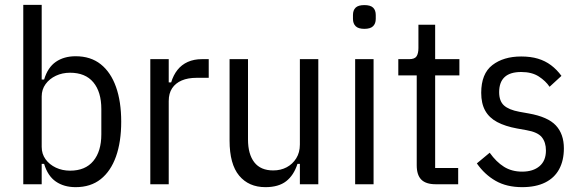

<svg xmlns="http://www.w3.org/2000/svg" viewBox="-20 -760 2394 792"><path d="M76 0V-740H152V-432H162Q177 -482 210.5 -505Q244 -528 292 -528Q354 -528 395.5 -495Q437 -462 458.5 -401.5Q480 -341 480 -258Q480 -175 458.5 -114.5Q437 -54 395.5 -21Q354 12 292 12Q244 12 210.5 -11Q177 -34 162 -84H152V0ZM269 -56Q332 -56 365 -96Q398 -136 398 -206V-310Q398 -381 365 -420.5Q332 -460 269 -460Q237 -460 210.5 -447.5Q184 -435 168 -413Q152 -391 152 -362V-154Q152 -125 168 -103Q184 -81 210.5 -68.5Q237 -56 269 -56Z M676 0H600V-516H676V-420H686Q695 -450 712 -471.5Q729 -493 754.5 -504.5Q780 -516 813 -516H841V-439H791Q755 -439 729.5 -428Q704 -417 690 -396Q676 -375 676 -343Z M1217 0V-84H1207Q1192 -37 1160.5 -12.5Q1129 12 1075 12Q1006 12 966.5 -35.5Q927 -83 927 -180V-516H1003V-185Q1003 -124 1029 -90.5Q1055 -57 1107 -57Q1138 -57 1162.5 -70Q1187 -83 1202 -107Q1217 -131 1217 -164V-516H1293V0Z M1483 -641Q1458 -641 1447 -652Q1436 -663 1436 -682V-698Q1436 -718 1447 -728.5Q1458 -739 1483 -739Q1508 -739 1519 -728.5Q1530 -718 1530 -698V-682Q1530 -663 1519 -652Q1508 -641 1483 -641ZM1445 0V-516H1521V0Z M1870 0H1777Q1737 0 1718 -19Q1699 -38 1699 -78V-449H1623V-516H1668Q1691 -516 1698.5 -528Q1706 -540 1706 -562V-658H1775V-516H1875V-449H1775V-67H1870Z M2134 12Q2070 12 2024.5 -14Q1979 -40 1947 -86L2000 -130Q2027 -92 2059 -72Q2091 -52 2134 -52Q2179 -52 2205.5 -74.5Q2232 -97 2232 -139Q2232 -173 2215 -194Q2198 -215 2152 -223L2113 -230Q2064 -239 2031 -256.5Q1998 -274 1981.5 -303.5Q1965 -333 1965 -377Q1965 -456 2011 -491.5Q2057 -527 2130 -527Q2169 -527 2199 -518Q2229 -509 2253 -491Q2277 -473 2296 -447L2247 -402Q2231 -426 2202.5 -444.5Q2174 -463 2130 -463Q2084 -463 2061.5 -442Q2039 -421 2039 -380Q2039 -343 2059 -325Q2079 -307 2122 -299L2161 -292Q2240 -278 2273 -242.5Q2306 -207 2306 -148Q2306 -98 2286.5 -62Q2267 -26 2228.5 -7Q2190 12 2134 12Z"/></svg>

Font: IBM Plex Sans Condensed
Style: Regular
Weight: 400
Width: 3
Designer: Mike Abbink, Paul van der Laan, Pieter van Rosmalen
Foundry: Bold Monday
Version: Version 3.201